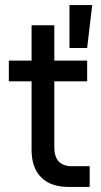

<svg xmlns="http://www.w3.org/2000/svg" viewBox="-20 -740 400 760"><path d="M15 -500H105V-640H195V-500H325V-418H195V-157Q195 -82 265 -82H335V0H252Q181 0 143 -38Q105 -76 105 -147V-418H15ZM255 -720H345L325 -550H255Z"/></svg>

Font: Retni Sans Medium
Style: Regular
Weight: 500
Designer: Vitaly Kuzmin
Foundry: ParaType Ltd.
Version: Version 1.00;March 2, 2019;FontCreator 11.5.0.2425 64-bit; t